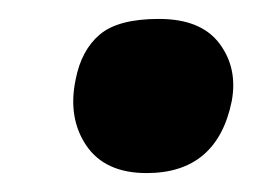

<svg xmlns="http://www.w3.org/2000/svg" viewBox="-20 -413 295 203"><path d="M135 -230Q91 -230 71.2 -259.2Q51.5 -288.5 60 -329Q66 -360 85.5 -376.5Q105 -393 148 -393Q192.5 -393 212 -367Q231.5 -341 225 -306Q209.5 -230 135 -230Z"/></svg>

Font: Commissioner Loud SemiBold
Style: Italic
Weight: 600
Italic angle: -12°
Designer: Kostas Bartsokas
Foundry: Kostas Bartsokas
Version: Version 1.000; ttfautohint (v1.8.3)